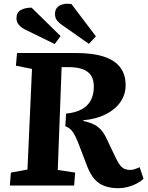

<svg xmlns="http://www.w3.org/2000/svg" viewBox="-20 -980 782 1014"><path d="M329 -380Q376.5 -384.5 409.3 -401.5Q442 -418.5 458.8 -449Q475.5 -479.5 475.5 -522.5Q475.5 -557 461.8 -579.7Q448 -602.5 418.3 -614Q388.5 -625.5 340.5 -625.5H305.5L285 -82.5L377 -68.5L371.5 0H32L37.5 -68.5L125 -84.5L149 -616L64 -633L70 -700H381.5Q469.5 -700 527.5 -681.2Q585.5 -662.5 614.5 -624.7Q643.5 -587 643.5 -529.5Q643.5 -481 616 -441.2Q588.5 -401.5 538.3 -376.3Q488 -351 420 -345V-341Q456.5 -333.5 479.3 -321Q502 -308.5 517 -290.3Q532 -272 544 -245.5L593.5 -142Q604.5 -119 615.3 -106Q626 -93 638.5 -87.8Q651 -82.5 666.5 -82.5Q678.5 -82.5 690.5 -86.3Q702.5 -90 717.5 -97L738 -36Q723 -21.5 700.8 -10Q678.5 1.5 654 7.7Q629.5 14 606.5 14Q565.5 14 534 3Q502.5 -8 479.5 -33.7Q456.5 -59.5 440 -103L404 -197Q391 -232.5 380.3 -255.3Q369.5 -278 357 -292.3Q344.5 -306.5 325 -313.5ZM304 -850.5Q292 -859 281.3 -871.8Q270.5 -884.5 270.5 -906Q270.5 -937.5 295.5 -951Q320.5 -964.5 357.5 -958.5L486.5 -788L449.5 -748.5ZM113.5 -823.5Q95 -832.5 81 -847.3Q67 -862 67 -884Q67 -914 90 -927Q113 -940 147 -939.5L300 -789.5L269 -747.5Z"/></svg>

Font: Literata
Style: Italic
Weight: 400
Italic angle: -2°
Designer: Latin by Veronika Burian and Jose Scaglione. Greek by Irene Vlachou. Cyrillic by Vera Evstafieva
Foundry: TypeTogether
Version: Version 3.103;gftools[0.9.29]